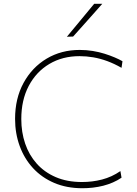

<svg xmlns="http://www.w3.org/2000/svg" viewBox="-20 -990 726 1019"><path d="M417 9Q334 9 267.8 -19.2Q201.5 -47.5 155.2 -97.8Q109 -148 84.5 -215Q60 -282 60 -359Q60 -467.5 105 -550Q150 -632.5 227.5 -678.8Q305 -725 403 -725Q439 -725 472.5 -719.5Q506 -714 535.2 -704.8Q564.5 -695.5 588.8 -685.2Q613 -675 630 -665L625 -630Q586.5 -652 549 -665.8Q511.5 -679.5 474.8 -685.8Q438 -692 402 -692Q311.5 -692 241.8 -650.5Q172 -609 132.5 -534Q93 -459 93 -358Q93 -288.5 113.5 -228Q134 -167.5 174.8 -121.8Q215.5 -76 275.8 -50Q336 -24 415 -24Q442 -24 468.8 -27.2Q495.5 -30.5 521.5 -37.2Q547.5 -44 572 -55.2Q596.5 -66.5 619 -82L625 -47Q604 -32.5 579.2 -21.8Q554.5 -11 527.8 -4.2Q501 2.5 473 5.8Q445 9 417 9ZM335 -795Q372 -839.5 408 -883Q444 -926.5 480 -970H523Q497 -940.5 471.2 -911.5Q445.5 -882.5 419.8 -853.8Q394 -825 368 -796Z"/></svg>

Font: Commissioner Thin
Style: Regular
Weight: 100
Designer: Kostas Bartsokas
Foundry: Kostas Bartsokas
Version: Version 1.001;gftools[0.9.23]